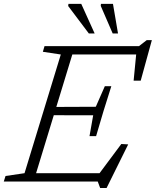

<svg xmlns="http://www.w3.org/2000/svg" viewBox="-44 -936 804 990"><path d="M269.5 -655 177 -669 185.5 -698H342L129 0H-24.5L-15.5 -28.5L82.5 -43ZM660.5 -679.5 678 -655H286L300 -698H672.5L712.5 -729H739L681.5 -520H645ZM472.5 33.5 460 0H86.5L100.5 -43H499.5L455.5 -24.5L581.5 -193.5L617 -191.5L505.5 33.5ZM451.5 -234H417.5L436.5 -341.5L207 -342L220.5 -384.5L450 -385.5L496.5 -491.5H530L489.5 -362.5ZM444 -763.5H414L307.5 -905L309 -916H375ZM564.5 -763.5H537L475.5 -905.5L476.5 -916H538.5Z"/></svg>

Font: Newsreader 9pt Light
Style: Italic
Weight: 300
Italic angle: -17°
Designer: Hugues Gentile
Foundry: Production Type
Version: Version 1.003